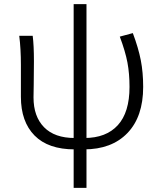

<svg xmlns="http://www.w3.org/2000/svg" viewBox="-20 -709 779 928"><path d="M81 -241V-395Q81 -473 73 -536H138Q144 -490 144 -413L143 -299Q143 -269 142 -238Q142 -146 193 -94Q244 -42 341 -42V13Q213 13 147 -54Q81 -121 81 -241ZM606 -289Q606 -353 596 -406.5Q586 -460 559 -532L622 -549Q649 -477 660.5 -418Q672 -359 672 -289Q672 -145 596 -66Q520 13 386 13L388 -42Q493 -42 549.5 -104Q606 -166 606 -289ZM398 -689V199H336V-689Z"/></svg>

Font: 寒蝉端黑体 Light
Style: Regular
Weight: 300
Designer: ChillDuanSans {Warren2060}; 
Source Han Sans {Ryoko NISHIZUKA 西塚涼子 (kana, bopomofo & ideographs); Paul D. Hunt (Latin, G
Foundry: ChillType&Adobe
Version: Version 1.300;Glyphs 3.3 (3306)